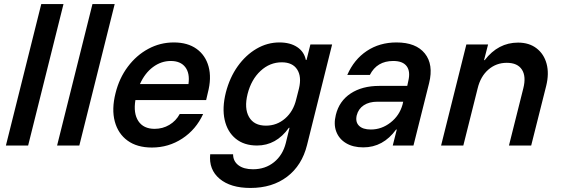

<svg xmlns="http://www.w3.org/2000/svg" viewBox="-20 -720 2778 950"><path d="M9.2 0 184.2 -700H294.2L119.2 0Z M262.5 0 437.5 -700H547.5L372.5 0Z M731.7 10Q658.3 10 611.2 -24.2Q564.2 -58.3 547.9 -119.2Q531.7 -180 551.7 -259.2Q570 -333.3 612.5 -390Q655 -446.7 713.8 -478.3Q772.5 -510 840 -510Q908.3 -510 952.5 -478.3Q996.7 -446.7 1012.1 -390.4Q1027.5 -334.2 1008.3 -260.8L1000 -225H650Q639.2 -159.2 664.6 -120.8Q690 -82.5 745 -82.5Q785 -82.5 817.9 -102.1Q850.8 -121.7 869.2 -155.8H985Q950 -79.2 882.1 -34.6Q814.2 10 731.7 10ZM672.5 -304.2H912.5Q920 -357.5 896.7 -387.9Q873.3 -418.3 825 -418.3Q777.5 -418.3 737.1 -388.3Q696.7 -358.3 672.5 -304.2Z M1219.2 210Q1120.8 210 1066.7 164.6Q1012.5 119.2 1020 43.3H1133.3Q1133.3 77.5 1159.6 97.5Q1185.8 117.5 1231.7 117.5Q1292.5 117.5 1335.8 82.5Q1379.2 47.5 1394.2 -12.5L1412.5 -87.5H1409.2Q1346.7 0 1251.7 0Q1187.5 0 1146.3 -33.8Q1105 -67.5 1091.7 -126.7Q1078.3 -185.8 1097.5 -262.5Q1116.7 -336.7 1156.2 -392.1Q1195.8 -447.5 1249.2 -478.8Q1302.5 -510 1362.5 -510Q1415.8 -510 1450.4 -487.1Q1485 -464.2 1493.3 -423.3H1496.7L1515.8 -500H1623.3L1499.2 -2.5Q1474.2 98.3 1400.8 154.2Q1327.5 210 1219.2 210ZM1295.8 -98.3Q1350 -98.3 1390.8 -133.8Q1431.7 -169.2 1445.8 -229.2L1459.2 -281.7Q1473.3 -340.8 1450.4 -376.2Q1427.5 -411.7 1374.2 -411.7Q1315 -411.7 1269.2 -369.2Q1223.3 -326.7 1205 -255Q1187.5 -184.2 1212.1 -141.2Q1236.7 -98.3 1295.8 -98.3Z M1777.5 9.2Q1726.7 9.2 1692.1 -11.7Q1657.5 -32.5 1643.8 -68.8Q1630 -105 1641.7 -151.7Q1658.3 -220 1715 -257.5Q1771.7 -295 1856.7 -295H1995L2000 -318.3Q2011.7 -365.8 1992.5 -392.1Q1973.3 -418.3 1925.8 -418.3Q1845 -418.3 1810 -349.2H1698.3Q1731.7 -425.8 1795 -467.9Q1858.3 -510 1941.7 -510Q2038.3 -510 2082.1 -455.4Q2125.8 -400.8 2103.3 -309.2L2025.8 0H1923.3L1943.3 -79.2H1940Q1875.8 9.2 1777.5 9.2ZM1815 -79.2Q1868.3 -79.2 1912.5 -113.8Q1956.7 -148.3 1971.7 -202.5L1975 -216.7H1846.7Q1806.7 -216.7 1780 -199.2Q1753.3 -181.7 1745 -149.2Q1737.5 -116.7 1756.3 -97.9Q1775 -79.2 1815 -79.2Z M2162.5 0 2287.5 -500H2395L2375 -422.5H2378.3Q2445 -509.2 2543.3 -509.2Q2598.3 -509.2 2635 -480.8Q2671.7 -452.5 2684.6 -404.2Q2697.5 -355.8 2682.5 -295L2608.3 0H2498.3L2569.2 -282.5Q2584.2 -341.7 2562.5 -375.4Q2540.8 -409.2 2487.5 -409.2Q2435 -409.2 2396.2 -375.4Q2357.5 -341.7 2343.3 -282.5L2272.5 0Z"/></svg>

Font: Funnel Sans Medium
Style: Italic
Weight: 500
Italic angle: -14.036°
Version: Version 1.000; Beta; Release 5; Build 24; ttfautohint (v1.8.